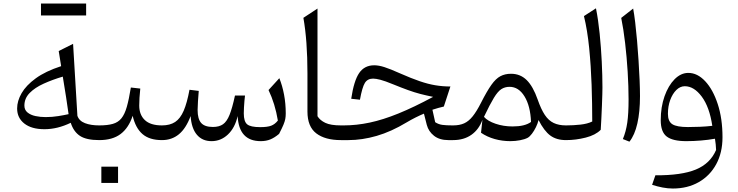

<svg xmlns="http://www.w3.org/2000/svg" viewBox="-20 -791 4165 1084"><path d="M325.2 -417.5 311.5 -502.9 392.6 -543.5 417 -137.2Q426.8 -108.4 459.7 -95.7Q492.7 -83 540 -83H540.5V0H540Q467.8 0 431.6 -23.7Q395.5 -47.4 379.4 -97.7Q304.2 -61.5 231 -61.5Q158.2 -61.5 117.4 -93.5Q76.7 -125.5 76.7 -178.7Q76.7 -221.2 102.1 -265.1Q127.4 -309.1 182.1 -348.9Q236.8 -388.7 325.2 -417.5ZM334.5 -358.4Q276.4 -341.3 226.8 -318.8Q177.2 -296.4 147.5 -266.1Q117.7 -235.8 117.7 -194.8Q117.7 -170.4 135.3 -156Q152.8 -141.6 180.4 -135.7Q208 -129.9 237.8 -129.9Q274.4 -129.9 308.8 -135.5Q343.3 -141.1 367.2 -146.5Q360.4 -195.8 353 -243.2Q345.7 -290.5 334.5 -358.4ZM211.4 -703.6V-771H466.3V-703.6Z M552.2 149.9H646.5V241.7H552.2ZM540.5 0Q524.9 0 524.9 -31.7V-51.3Q524.9 -83 540.5 -83Q586.9 -83 616.9 -91.6Q647 -100.1 665.5 -123Q684.1 -146 696 -188Q708 -230 718.8 -296.9L772 -291Q766.1 -234.9 766.1 -194.8Q766.1 -143.1 797.9 -113Q829.6 -83 894 -83H894.5V0H894Q824.2 0 784.7 -33.9Q745.1 -67.9 729 -137.2Q706.5 -68.8 660.9 -34.4Q615.2 0 540.5 0Z M1452.1 5.9Q1328.6 5.9 1321.8 -135.7Q1306.6 -69.3 1266.8 -31.7Q1227.1 5.9 1174.3 5.9Q1122.1 5.9 1091.6 -30.3Q1061 -66.4 1056.2 -135.7Q1029.8 -65.4 989.7 -32.7Q949.7 0 894.5 0Q878.9 0 878.9 -31.7V-51.3Q878.9 -83 894.5 -83Q939.5 -83 968.8 -102.3Q998 -121.6 1017.1 -165.8Q1036.1 -210 1049.8 -284.2L1102.1 -277.8Q1099.6 -251 1097.7 -219Q1095.7 -187 1095.7 -169.9Q1095.7 -119.6 1115.7 -96.9Q1135.7 -74.2 1182.1 -74.2Q1217.3 -74.2 1239 -89.4Q1260.7 -104.5 1276.1 -142.8Q1291.5 -181.2 1306.6 -251.5H1363.3Q1361.8 -240.7 1360.1 -221.9Q1358.4 -203.1 1357.4 -183.8Q1356.4 -164.6 1356.4 -150.9Q1356.4 -105 1375.5 -89.1Q1394.5 -73.2 1449.2 -73.2Q1489.7 -73.2 1511 -81.3Q1532.2 -89.4 1548.8 -110.4Q1533.2 -205.1 1496.1 -282.7L1557.1 -349.6Q1574.2 -307.1 1583.7 -256.8Q1593.3 -206.5 1593.3 -150.4Q1593.3 -133.3 1590.6 -119.1Q1587.9 -105 1580.1 -86.2Q1572.3 -67.4 1555.7 -35.2Q1530.3 -13.7 1506.3 -3.9Q1482.4 5.9 1452.1 5.9Z M1772.5 -742.7V-134.8Q1786.6 -111.8 1816.7 -97.4Q1846.7 -83 1904.8 -83H1905.3V0H1904.8Q1815.4 0 1765.6 -38.1Q1715.8 -76.2 1715.8 -161.1V-376.5Q1715.8 -561.5 1692.9 -690.4Z M2425.3 -244.1Q2386.2 -252 2352.8 -260.7Q2319.3 -269.5 2283.4 -282.5Q2247.6 -295.4 2200.7 -314.5Q2153.3 -334 2127.7 -340.6Q2102.1 -347.2 2086.4 -347.2Q2055.2 -347.2 2040 -322.8Q2024.9 -298.3 2012.2 -228L1962.9 -233.4Q1978 -335 2007.8 -378.7Q2037.6 -422.4 2092.8 -422.4Q2118.2 -422.4 2150.4 -412.1Q2182.6 -401.9 2239.3 -376.5Q2301.3 -349.1 2348.9 -332.8Q2396.5 -316.4 2438 -309.6Q2479.5 -302.7 2522.9 -302.7L2485.8 -189.5Q2470.7 -186 2453.9 -181.4Q2437 -176.8 2421.4 -171.4L2437 -101.1Q2455.6 -88.9 2477.8 -85.9Q2500 -83 2534.7 -83H2538.1V0H2511.2Q2461.4 0 2430.4 -24.4Q2399.4 -48.8 2389.6 -85.9L2373.5 -149.4Q2351.1 -140.1 2325.7 -127.4Q2300.3 -114.7 2275.9 -100.1Q2188.5 -47.4 2106.4 -23.7Q2024.4 0 1947.3 0H1905.3Q1889.6 0 1889.6 -31.7V-51.3Q1889.6 -83 1905.3 -83H1920.9Q1992.7 -83 2067.4 -98.9Q2142.1 -114.7 2229.2 -150.1Q2316.4 -185.5 2425.3 -244.1Z M2865.2 -374.5Q2917.5 -374.5 2953.6 -338.9Q2989.7 -303.2 3015.6 -229Q3034.7 -174.3 3055.9 -142.3Q3077.1 -110.4 3106 -96.7Q3134.8 -83 3175.3 -83H3175.8V0H3175.3Q3122.1 0 3087.2 -25.6Q3052.2 -51.3 3020.5 -113.3Q3016.1 -94.2 3005.9 -73.2Q2995.6 -52.2 2983.2 -35.9Q2970.7 -19.5 2959.5 -13.2Q2942.9 -4.4 2916.3 0.7Q2889.6 5.9 2861.3 5.9Q2815.4 5.9 2772.7 -6.1Q2730 -18.1 2695.8 -41.5L2703.6 -114.3Q2684.1 -60.1 2641.6 -30Q2599.1 0 2538.1 0Q2522.5 0 2522.5 -31.7V-51.3Q2522.5 -83 2538.1 -83Q2574.7 -83 2600.6 -94.7Q2626.5 -106.4 2648.9 -134.5Q2671.4 -162.6 2695.8 -210.9Q2729 -276.4 2754.2 -311.8Q2779.3 -347.2 2805.2 -360.8Q2831.1 -374.5 2865.2 -374.5ZM2856.9 -300.8Q2830.6 -300.8 2810.5 -287.8Q2790.5 -274.9 2768.3 -238.5Q2746.1 -202.1 2712.4 -131.3Q2733.4 -107.4 2778.1 -92.3Q2822.8 -77.1 2874 -77.1Q2943.4 -77.1 2978 -102.5Q2974.6 -192.4 2941.4 -246.6Q2908.2 -300.8 2856.9 -300.8Z M3344.7 -744.1Q3357.4 -681.2 3365.5 -602.1Q3373.5 -522.9 3377.4 -443.1Q3381.3 -363.3 3381.3 -296.9Q3381.3 -285.6 3380.6 -257.8Q3379.9 -230 3378.4 -194.3Q3377 -158.7 3375.2 -122.3Q3373.5 -85.9 3371.6 -58.1Q3342.3 -28.3 3286.9 -14.2Q3231.4 0 3175.8 0Q3160.2 0 3160.2 -31.7V-51.3Q3160.2 -83 3175.8 -83Q3216.8 -83 3256.8 -87.4Q3296.9 -91.8 3323.7 -105Q3323.7 -204.6 3320.1 -311.8Q3316.4 -418.9 3306.4 -519.5Q3296.4 -620.1 3276.9 -700.2Z M3554.7 -742.7Q3560.5 -711.9 3566.2 -664.8Q3571.8 -617.7 3576.7 -561.8Q3581.5 -505.9 3585.2 -448.5Q3588.9 -391.1 3591.1 -339.1Q3593.3 -287.1 3593.3 -248Q3593.3 -159.7 3578.4 -94Q3563.5 -28.3 3533.7 8.8L3496.6 -5.9Q3514.2 -48.3 3521.5 -98.6Q3528.8 -148.9 3528.8 -230Q3528.8 -302.7 3523.7 -385.7Q3518.6 -468.8 3509.3 -548.3Q3500 -627.9 3487.3 -689.9Z M3778.8 273.4Q3750.5 273.4 3720.5 267.6Q3690.4 261.7 3661.6 252.4L3680.2 198.7Q3827.6 199.7 3908.9 166Q3990.2 132.3 4022.9 55.7Q4022.5 38.6 4020.8 24.2Q4019 9.8 4016.6 -7.8Q3978.5 -1 3937 2.4Q3895.5 5.9 3854.5 5.9Q3778.3 5.9 3744.4 -20Q3710.4 -45.9 3710.4 -112.3Q3710.4 -187 3731.9 -247.6Q3753.4 -308.1 3788.8 -343.8Q3824.2 -379.4 3866.2 -379.4Q3917.5 -379.4 3961.4 -332.5Q4005.4 -285.6 4032.2 -203.6Q4059.1 -121.6 4059.1 -16.1Q4059.1 70.8 4023.7 136Q3988.3 201.2 3925 237.3Q3861.8 273.4 3778.8 273.4ZM4001.5 -80.6Q3985.8 -186.5 3942.1 -245.4Q3898.4 -304.2 3846.2 -304.2Q3820.3 -304.2 3798.6 -283Q3776.9 -261.7 3763.9 -226.3Q3751 -190.9 3751 -148.4Q3751 -105.5 3776.1 -89.6Q3801.3 -73.7 3863.8 -73.7Q3895.5 -73.7 3931.9 -75.2Q3968.3 -76.7 4001.5 -80.6Z"/></svg>

Font: Pinar-DS3-FD Regular
Style: Regular
Weight: 400
Designer: Amin Abedi
Version: Version 3.000